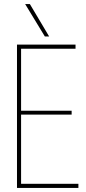

<svg xmlns="http://www.w3.org/2000/svg" viewBox="-20 -918 422 938"><path d="M63 0V-700H349V-680H83V-377H330V-358H83V-20H363V0ZM199 -740 103 -898H126L220 -740Z"/></svg>

Font: Georama SemiCondensed Thin
Style: Regular
Weight: 100
Width: 4
Designer: Jean-Baptiste Levee
Foundry: Production Type
Version: Version 1.000